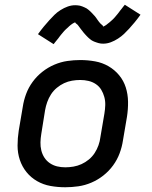

<svg xmlns="http://www.w3.org/2000/svg" viewBox="-20 -781 640 809"><path d="M255 8Q223 8 192.5 2.5Q162 -3 136 -18Q110 -33 91.5 -56Q73 -79 63.5 -107.5Q54 -136 54 -167.5Q54 -199 59 -231L76 -331Q80 -358 90 -385Q100 -412 117.5 -436Q135 -460 158.5 -478.5Q182 -497 209 -508.5Q236 -520 263.5 -524Q291 -528 318 -528Q350 -528 380.5 -522.5Q411 -517 437 -502Q463 -487 482 -464Q501 -441 510 -412.5Q519 -384 519.5 -352.5Q520 -321 515 -289L498 -189Q494 -162 484 -135Q474 -108 456.5 -84Q439 -60 415.5 -41.5Q392 -23 365 -11.5Q338 0 310 4Q282 8 255 8ZM255 -76Q272 -76 289.5 -79Q307 -82 323.5 -89.5Q340 -97 354.5 -109Q369 -121 379 -136.5Q389 -152 395 -169Q401 -186 403 -203L420 -303Q423 -321 423.5 -338.5Q424 -356 419.5 -372.5Q415 -389 406.5 -403Q398 -417 384 -426.5Q370 -436 353 -440Q336 -444 318 -444Q301 -444 283.5 -441Q266 -438 250 -430.5Q234 -423 219.5 -411Q205 -399 195 -383.5Q185 -368 179 -351Q173 -334 170 -317L154 -217Q151 -199 150.5 -181.5Q150 -164 154 -147.5Q158 -131 167 -117Q176 -103 190 -93.5Q204 -84 220.5 -80Q237 -76 255 -76ZM206 -595 140 -637Q153 -655 165 -669.5Q177 -684 188 -696Q199 -708 209.5 -718.5Q220 -729 235 -738.5Q250 -748 265.5 -753.5Q281 -759 297 -759Q302 -759 307 -758.5Q312 -758 317 -757Q322 -756 326.5 -754Q331 -752 336 -750Q341 -748 345 -745.5Q349 -743 352.5 -740Q356 -737 360 -733.5Q364 -730 367 -726.5Q370 -723 373.5 -719.5Q377 -716 380 -712.5Q383 -709 385 -706Q387 -703 390.5 -698Q394 -693 397.5 -688.5Q401 -684 404 -681Q407 -678 411 -675Q415 -672 414 -669Q415 -669 419.5 -671Q424 -673 427 -675.5Q430 -678 434.5 -681.5Q439 -685 441 -686.5Q443 -688 445 -690Q447 -692 449.5 -694Q452 -696 454.5 -698.5Q457 -701 459.5 -703.5Q462 -706 464.5 -709Q467 -712 469.5 -715Q472 -718 475 -721.5Q478 -725 480.5 -728.5Q483 -732 486 -736Q489 -740 492.5 -744Q496 -748 499 -752.5Q502 -757 506 -761L572 -719Q559 -701 547 -686.5Q535 -672 524 -660Q513 -648 502.5 -638Q492 -628 477.5 -618.5Q463 -609 447 -603Q431 -597 415 -597Q410 -597 405 -597.5Q400 -598 395 -599.5Q390 -601 385.5 -602.5Q381 -604 376 -606Q371 -608 367 -610.5Q363 -613 359.5 -616Q356 -619 352 -622.5Q348 -626 345 -629.5Q342 -633 338.5 -636.5Q335 -640 332 -644Q329 -648 327 -650.5Q325 -653 321 -658Q317 -663 314 -667.5Q311 -672 308 -675.5Q305 -679 301 -681.5Q297 -684 297 -687Q296 -687 292 -685Q288 -683 285 -681Q282 -679 277.5 -675.5Q273 -672 271 -670Q269 -668 267 -666Q265 -664 262.5 -662Q260 -660 257.5 -657.5Q255 -655 252.5 -652.5Q250 -650 247.5 -647Q245 -644 242.5 -641Q240 -638 237 -634.5Q234 -631 231.5 -627.5Q229 -624 226 -620Q223 -616 219.5 -612Q216 -608 213 -604Q210 -600 206 -595Z"/></svg>

Font: Iosevka Aile Medium
Style: Italic
Weight: 500
Italic angle: -9°
Designer: Belleve Invis
Foundry: Belleve Invis
Version: Version 31.1.0; ttfautohint (v1.8.4)